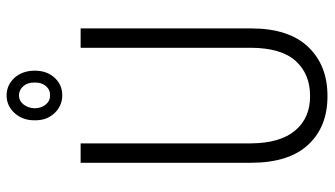

<svg xmlns="http://www.w3.org/2000/svg" viewBox="-228 -738 978 561"><g transform="rotate(-90 260.5 -458.0)"><path d="M457.5 -710.9V-213.4Q457.5 -102.5 403.3 -45.9Q349.1 10.7 259.8 10.3Q170.4 10.7 117.7 -45.9Q64.9 -102.5 64.9 -213.4V-710.9H121.6V-213.4Q122.1 -127.9 159.2 -84Q196.3 -40 260.3 -40.5Q324.2 -40.5 362.3 -82.5Q400.4 -124.5 400.9 -213.4V-710.9ZM224.1 -844.7Q224.6 -825.2 235.4 -812.5Q246.1 -799.8 262.2 -800.3Q278.3 -799.8 289.1 -812.5Q299.8 -825.2 299.3 -845.2Q299.8 -865.2 289.1 -877.9Q278.3 -890.6 262.2 -891.1Q246.1 -891.1 235.4 -877.9Q224.6 -864.3 224.1 -844.7ZM189 -844.7Q188.5 -879.9 210 -903.8Q231.4 -927.2 261.7 -927.2Q292 -927.2 313.5 -903.8Q334 -880.4 334 -844.7Q334 -809.6 313.5 -787.1Q293 -764.6 262.2 -764.6Q231.4 -764.6 210 -787.1Q188.5 -809.6 189 -844.7Z"/></g></svg>

Font: RobotoCondensed-Light
Style: Light
Weight: 300
Designer: Google
Version: Version 1.200311; 2013